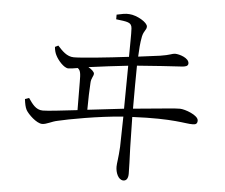

<svg xmlns="http://www.w3.org/2000/svg" viewBox="-55 -829 1111 947"><g transform="rotate(5 500.0 -355.0)"><path d="M271 -472C281 -472 299 -475 317 -478C331 -468 333 -453 333 -411L334 -271C256 -262 188 -254 163 -254C128 -254 109 -284 91 -310L71 -303C74 -279 77 -264 84 -250C95 -230 138 -188 166 -188C188 -188 211 -204 241 -210C290 -222 439 -250 562 -259L559 -109C556 -53 550 -28 550 -10C550 18 563 54 589 55C605 55 613 42 613 19C613 -3 611 -62 609 -111L606 -261C814 -271 869 -250 906 -251C919 -251 929 -254 929 -271C929 -298 861 -322 837 -322C809 -322 771 -317 606 -302C606 -382 606 -463 607 -515C681 -521 789 -528 827 -530C844 -531 859 -534 859 -548C859 -575 811 -590 789 -590C776 -590 764 -581 717 -574L609 -560C611 -596 612 -626 619 -661C626 -691 639 -694 639 -711C639 -732 585 -763 548 -765C529 -767 508 -762 485 -757V-734C540 -727 562 -727 564 -696C566 -668 564 -608 564 -555C458 -542 332 -529 293 -529C258 -529 234 -556 212 -580L196 -572C197 -556 202 -540 207 -531C218 -508 249 -472 271 -472ZM562 -298 382 -277C382 -334 384 -374 386 -411C387 -435 399 -444 399 -457C399 -466 384 -479 369 -487C426 -495 509 -505 564 -511Z"/></g></svg>

Font: Source Han Serif CN Light
Style: Regular
Weight: 300
Designer: Ryoko NISHIZUKA 西塚涼子 (kana & ideographs); Frank Grießhammer (Latin, Greek & Cyrillic); Wenlong ZHANG 张文龙 (bopomofo); San
Foundry: Adobe
Version: Version 2.003;hotconv 1.1.1;makeotfexe 2.6.0